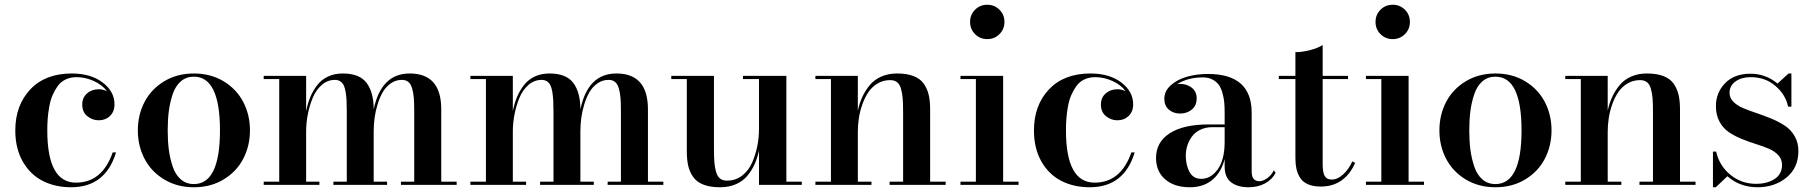

<svg xmlns="http://www.w3.org/2000/svg" viewBox="-20 -780 7648 810"><path d="M469.5 -137Q425 10 280 10Q212.5 10 159.8 -17Q107 -44 75.8 -99Q44.5 -154 44.5 -230Q44.5 -335.5 107.8 -402.8Q171 -470 283 -470Q363 -470 413 -432Q463 -394 463 -340Q463 -309 444 -290.8Q425 -272.5 396.5 -272.5Q370 -272.5 348.5 -289.8Q327 -307 327 -339Q327 -368.5 347.2 -386Q367.5 -403.5 396.5 -403.5Q414 -403.5 431 -395.5Q411 -422.5 375.2 -438.5Q339.5 -454.5 303 -454.5Q277.5 -454.5 257 -444.8Q236.5 -435 223.5 -417Q210.5 -399 201.5 -377.8Q192.5 -356.5 187.8 -329.8Q183 -303 181.2 -279.5Q179.5 -256 179.5 -230Q179.5 -9.5 300.5 -9.5Q411 -9.5 455.5 -137Z M589.8 -110.2Q561.5 -164.5 561.5 -230Q561.5 -295.5 589.8 -349.8Q618 -404 672.5 -437Q727 -470 798 -470Q869 -470 923.5 -437Q978 -404 1006.2 -349.8Q1034.5 -295.5 1034.5 -230Q1034.5 -164.5 1006.2 -110.2Q978 -56 923.5 -23Q869 10 798 10Q727 10 672.5 -23Q618 -56 589.8 -110.2ZM798 -3.5Q908 -3.5 908 -230Q908 -456.5 798 -456.5Q765.5 -456.5 742.8 -436.8Q720 -417 708.5 -382.5Q697 -348 692.2 -311.2Q687.5 -274.5 687.5 -230Q687.5 -185.5 692.2 -148.8Q697 -112 708.5 -77.5Q720 -43 742.8 -23.2Q765.5 -3.5 798 -3.5Z M1092.5 -13.5H1158V-446.5H1092.5V-460H1271.5V-311.5Q1278 -343.5 1289 -370.2Q1300 -397 1317.8 -420.2Q1335.5 -443.5 1363.2 -456.8Q1391 -470 1426 -470Q1497 -470 1526.8 -430Q1556.5 -390 1556.5 -319V-318.5Q1588 -470 1708.5 -470Q1841.5 -470 1841.5 -319V-13.5H1906.5V0H1671.5V-13.5H1727.5V-310Q1727.5 -344.5 1725.8 -366.8Q1724 -389 1718.5 -407.5Q1713 -426 1702.5 -434.5Q1692 -443 1675.5 -443Q1650 -443 1629.2 -428.8Q1608.5 -414.5 1595.2 -392Q1582 -369.5 1573 -340.2Q1564 -311 1560.2 -282.2Q1556.5 -253.5 1556.5 -225.5V-13.5H1613V0H1386.5V-13.5H1443V-310Q1443 -338 1442 -356.5Q1441 -375 1438 -392.8Q1435 -410.5 1429.8 -420.8Q1424.5 -431 1415.2 -437Q1406 -443 1393 -443Q1362 -443 1337.5 -421.8Q1313 -400.5 1299.2 -367Q1285.5 -333.5 1278.5 -297.2Q1271.5 -261 1271.5 -225.5V-13.5H1327.5V0H1092.5Z M1964.5 -13.5H2030V-446.5H1964.5V-460H2143.5V-311.5Q2150 -343.5 2161 -370.2Q2172 -397 2189.8 -420.2Q2207.5 -443.5 2235.2 -456.8Q2263 -470 2298 -470Q2369 -470 2398.8 -430Q2428.5 -390 2428.5 -319V-318.5Q2460 -470 2580.5 -470Q2713.5 -470 2713.5 -319V-13.5H2778.5V0H2543.5V-13.5H2599.5V-310Q2599.5 -344.5 2597.8 -366.8Q2596 -389 2590.5 -407.5Q2585 -426 2574.5 -434.5Q2564 -443 2547.5 -443Q2522 -443 2501.2 -428.8Q2480.5 -414.5 2467.2 -392Q2454 -369.5 2445 -340.2Q2436 -311 2432.2 -282.2Q2428.5 -253.5 2428.5 -225.5V-13.5H2485V0H2258.5V-13.5H2315V-310Q2315 -338 2314 -356.5Q2313 -375 2310 -392.8Q2307 -410.5 2301.8 -420.8Q2296.5 -431 2287.2 -437Q2278 -443 2265 -443Q2234 -443 2209.5 -421.8Q2185 -400.5 2171.2 -367Q2157.5 -333.5 2150.5 -297.2Q2143.5 -261 2143.5 -225.5V-13.5H2199.5V0H1964.5Z M2992 -460V-152Q2992 -117 2993.8 -95Q2995.5 -73 3001.2 -54Q3007 -35 3018 -26.5Q3029 -18 3047 -18Q3083.5 -18 3111 -39.2Q3138.5 -60.5 3153.2 -94.5Q3168 -128.5 3175 -164.2Q3182 -200 3182 -236.5V-446.5H3114.5V-460H3297.5V-13.5H3362.5V0H3182V-145.5Q3175.5 -114 3163.8 -87.8Q3152 -61.5 3133.2 -38.8Q3114.5 -16 3085 -3Q3055.5 10 3018 10Q2976 10 2947.8 -1Q2919.5 -12 2904.5 -33.2Q2889.5 -54.5 2883.5 -80.2Q2877.5 -106 2877.5 -141V-446.5H2812V-460Z M3420 -13.5H3485.5V-446.5H3420V-460H3599V-313.5Q3606 -345 3618 -371.2Q3630 -397.5 3649.2 -420.8Q3668.5 -444 3698 -457Q3727.5 -470 3764.5 -470Q3806 -470 3834.2 -459Q3862.5 -448 3877.2 -426.8Q3892 -405.5 3898 -379.8Q3904 -354 3904 -319V-13.5H3969.5V0H3733V-13.5H3790V-308Q3790 -343 3788.2 -365Q3786.5 -387 3781 -406Q3775.5 -425 3764.2 -433.5Q3753 -442 3735.5 -442Q3706 -442 3682.2 -427.8Q3658.5 -413.5 3643.2 -390.8Q3628 -368 3617.8 -338.8Q3607.5 -309.5 3603.2 -280.5Q3599 -251.5 3599 -223.5V-13.5H3656.5V0H3420Z M4093.5 -636Q4072.5 -657 4072.5 -687.5Q4072.5 -718 4093.5 -739Q4114.5 -760 4145 -760Q4175.5 -760 4196.5 -739Q4217.5 -718 4217.5 -687.5Q4217.5 -657 4196.5 -636Q4175.5 -615 4145 -615Q4114.5 -615 4093.5 -636ZM4032 -13.5H4097V-446.5H4032V-460H4212V-13.5H4277V0H4032Z M4767 -137Q4722.5 10 4577.5 10Q4510 10 4457.2 -17Q4404.5 -44 4373.2 -99Q4342 -154 4342 -230Q4342 -335.5 4405.2 -402.8Q4468.5 -470 4580.5 -470Q4660.5 -470 4710.5 -432Q4760.5 -394 4760.5 -340Q4760.5 -309 4741.5 -290.8Q4722.5 -272.5 4694 -272.5Q4667.5 -272.5 4646 -289.8Q4624.5 -307 4624.5 -339Q4624.5 -368.5 4644.8 -386Q4665 -403.5 4694 -403.5Q4711.5 -403.5 4728.5 -395.5Q4708.5 -422.5 4672.8 -438.5Q4637 -454.5 4600.5 -454.5Q4575 -454.5 4554.5 -444.8Q4534 -435 4521 -417Q4508 -399 4499 -377.8Q4490 -356.5 4485.2 -329.8Q4480.5 -303 4478.8 -279.5Q4477 -256 4477 -230Q4477 -9.5 4598 -9.5Q4708.5 -9.5 4753 -137Z M5078.5 -255H5146.5V-304.5Q5146.5 -329 5144.8 -348Q5143 -367 5137.2 -387.8Q5131.5 -408.5 5121.8 -422Q5112 -435.5 5095 -444.5Q5078 -453.5 5055 -453.5Q4990.5 -453.5 4946.5 -425Q4954.5 -426 4959 -426Q4987.5 -426 5008 -409.8Q5028.5 -393.5 5028.5 -365.5Q5028.5 -334.5 5008 -317.8Q4987.5 -301 4959 -301Q4929.5 -301 4910.8 -317.8Q4892 -334.5 4892 -363.5Q4892 -396 4919.5 -420.5Q4947 -445 4988 -456.5Q5029 -468 5076 -468Q5260.5 -468 5260.5 -304.5V-56Q5260.5 -15.5 5293 -15.5Q5308 -15.5 5325.8 -28Q5343.5 -40.5 5354 -61.5L5361.5 -51Q5347.5 -23 5317.2 -6.5Q5287 10 5247.5 10Q5201.5 10 5174 -10.8Q5146.5 -31.5 5146.5 -77.5V-109Q5132 -52.5 5094.5 -21.2Q5057 10 4999.5 10Q4934.5 10 4895.8 -23.2Q4857 -56.5 4857 -113.5Q4857 -180.5 4914.8 -217.8Q4972.5 -255 5078.5 -255ZM5047.5 -25.5Q5088.5 -25.5 5117.5 -65.8Q5146.5 -106 5146.5 -182V-243.5H5094.5Q5065.5 -243.5 5043 -232.2Q5020.5 -221 5007.8 -203Q4995 -185 4988.8 -164.8Q4982.5 -144.5 4982.5 -124Q4982.5 -83 4998.5 -54.2Q5014.5 -25.5 5047.5 -25.5Z M5697 -93Q5677 -46 5640.5 -19.5Q5604 7 5551.5 7Q5519.5 7 5497.5 -2.8Q5475.5 -12.5 5464.5 -30.5Q5453.5 -48.5 5449.2 -68.2Q5445 -88 5445 -113.5V-446.5H5375V-460H5445V-560Q5474 -560 5506.8 -568.5Q5539.5 -577 5560 -590V-460H5667V-446.5H5560V-88.5Q5560 -51.5 5568.8 -37Q5577.5 -22.5 5598.5 -22.5Q5622.5 -22.5 5646.2 -44Q5670 -65.5 5685 -99Z M5804 -636Q5783 -657 5783 -687.5Q5783 -718 5804 -739Q5825 -760 5855.5 -760Q5886 -760 5907 -739Q5928 -718 5928 -687.5Q5928 -657 5907 -636Q5886 -615 5855.5 -615Q5825 -615 5804 -636ZM5742.5 -13.5H5807.5V-446.5H5742.5V-460H5922.5V-13.5H5987.5V0H5742.5Z M6080.8 -110.2Q6052.5 -164.5 6052.5 -230Q6052.5 -295.5 6080.8 -349.8Q6109 -404 6163.5 -437Q6218 -470 6289 -470Q6360 -470 6414.5 -437Q6469 -404 6497.2 -349.8Q6525.5 -295.5 6525.5 -230Q6525.5 -164.5 6497.2 -110.2Q6469 -56 6414.5 -23Q6360 10 6289 10Q6218 10 6163.5 -23Q6109 -56 6080.8 -110.2ZM6289 -3.5Q6399 -3.5 6399 -230Q6399 -456.5 6289 -456.5Q6256.5 -456.5 6233.8 -436.8Q6211 -417 6199.5 -382.5Q6188 -348 6183.2 -311.2Q6178.5 -274.5 6178.5 -230Q6178.5 -185.5 6183.2 -148.8Q6188 -112 6199.5 -77.5Q6211 -43 6233.8 -23.2Q6256.5 -3.5 6289 -3.5Z M6583.5 -13.5H6649V-446.5H6583.5V-460H6762.5V-313.5Q6769.5 -345 6781.5 -371.2Q6793.5 -397.5 6812.8 -420.8Q6832 -444 6861.5 -457Q6891 -470 6928 -470Q6969.5 -470 6997.8 -459Q7026 -448 7040.8 -426.8Q7055.5 -405.5 7061.5 -379.8Q7067.5 -354 7067.5 -319V-13.5H7133V0H6896.5V-13.5H6953.5V-308Q6953.5 -343 6951.8 -365Q6950 -387 6944.5 -406Q6939 -425 6927.8 -433.5Q6916.5 -442 6899 -442Q6869.5 -442 6845.8 -427.8Q6822 -413.5 6806.8 -390.8Q6791.5 -368 6781.2 -338.8Q6771 -309.5 6766.8 -280.5Q6762.5 -251.5 6762.5 -223.5V-13.5H6820V0H6583.5Z M7218.5 10H7206.5V-140.5H7220Q7233.5 -80.5 7280.2 -42.5Q7327 -4.5 7388 -4.5Q7435.5 -4.5 7466.8 -25Q7498 -45.5 7498 -84.5Q7498 -108 7482.5 -125Q7467 -142 7442.5 -152.5Q7418 -163 7388.2 -172.2Q7358.5 -181.5 7328.8 -193.5Q7299 -205.5 7274.5 -221.8Q7250 -238 7234.5 -266.2Q7219 -294.5 7219 -332Q7219 -389 7257.8 -429Q7296.5 -469 7364.5 -469Q7429 -469 7479 -427.5L7525.5 -470H7537.5V-330H7523.5Q7513.5 -380 7470.5 -417.2Q7427.5 -454.5 7365.5 -454.5Q7327 -454.5 7301.8 -436.5Q7276.5 -418.5 7276.5 -388.5Q7276.5 -367 7292.5 -350.8Q7308.5 -334.5 7334.2 -323.8Q7360 -313 7390.8 -302.8Q7421.5 -292.5 7452.5 -279.8Q7483.5 -267 7509.2 -250.2Q7535 -233.5 7551 -206Q7567 -178.5 7567 -142.5Q7567 -72.5 7517 -31.2Q7467 10 7394.5 10Q7320.5 10 7267.5 -36.5Z"/></svg>

Font: Bodoni* 16pt Medium
Style: Regular
Weight: 500
Version: Version 2.3